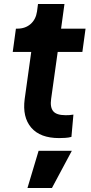

<svg xmlns="http://www.w3.org/2000/svg" viewBox="-20 -688 456 965"><path d="M277 6Q182 6 137 -46.5Q92 -99 104 -190L137 -427H44L60 -544H67Q107 -544 133.5 -567Q160 -590 166 -630L171 -668H304L287 -544H410L394 -427H270L237 -191Q231 -149 247.5 -129Q264 -109 310 -109Q319 -109 328 -109.5Q337 -110 349 -112L339 0Q325 4 307.5 5Q290 6 277 6ZM118 257 174 70H341L241 257Z"/></svg>

Font: Plus Jakarta Sans
Style: Bold Italic
Weight: 700
Italic angle: -8°
Designer: Gumpita Rahayu
Foundry: Tokotype
Version: Version 2.071; ttfautohint (v1.8.4.7-5d5b);gftools[0.9.29]